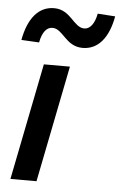

<svg xmlns="http://www.w3.org/2000/svg" viewBox="-53 -769 507 807"><g transform="rotate(5 200.5 -365.5)"><path d="M22 0H132L230 -492H120ZM276 -575C342 -575 385 -629 401 -719L327 -724C319 -681 300 -657 276 -657C230 -657 214 -731 143 -731C77 -731 34 -678 17 -586L92 -582C100 -625 118 -648 143 -648C188 -648 204 -575 276 -575Z"/></g></svg>

Font: Source Sans Pro Semibold
Style: Italic
Weight: 600
Italic angle: -11°
Designer: Paul D. Hunt
Foundry: Adobe Systems Incorporated
Version: Version 3.006;hotconv 1.0.111;makeotfexe 2.5.65597